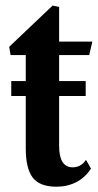

<svg xmlns="http://www.w3.org/2000/svg" viewBox="-20 -678 363 708"><path d="M188.5 10.5Q126.5 10.5 100.8 -23Q75 -56.5 75 -130.5V-324H21.5V-379H75V-475H19L14 -505.5L174 -657.5L198 -652.5V-524.5H320.5L309 -475H198V-379H296V-324H198V-140.5Q198 -61 248 -61Q261.5 -61 274 -67Q286.5 -73 297 -88.5L315.5 -56.5Q294.5 -23.5 261.5 -6.5Q228.5 10.5 188.5 10.5Z"/></svg>

Font: Libre Caslon Condensed
Style: Bold
Weight: 700
Designer: Pablo Impallari, Rodrigo Fuenzalida, Katja Schimmel, Ertekin Erdin
Foundry: Pablo Impallari, Rodrigo Fuenzalida
Version: Version 2.000; ttfautohint (v1.8.4.7-5d5b);gftools[0.9.33]